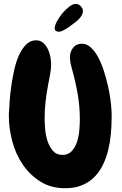

<svg xmlns="http://www.w3.org/2000/svg" viewBox="-20 -947 628 985"><path d="M552.7 -342.8Q552.7 -302.7 548.8 -260.3Q544.9 -217.8 535.2 -177.7Q525.4 -137.7 508.3 -102.1Q491.2 -66.4 464.8 -39.6Q438.5 -12.7 401.4 2.9Q364.3 18.6 314.5 18.6Q241.2 18.6 187 -15.6Q132.8 -49.8 96.7 -103Q60.5 -156.2 43 -222.2Q25.4 -288.1 25.4 -352.5Q25.4 -359.4 25.4 -365.2Q25.4 -371.1 26.4 -376Q27.3 -396.5 29.8 -431.6Q32.2 -466.8 38.1 -506.8Q43.9 -546.9 53.2 -588.9Q62.5 -630.9 77.6 -664.1Q92.8 -697.3 114.3 -718.8Q135.7 -740.2 165 -740.2Q186.5 -740.2 201.2 -727.5Q215.8 -714.8 225.1 -695.8Q234.4 -676.8 238.3 -655.8Q242.2 -634.8 242.2 -617.2Q242.2 -590.8 236.8 -564Q231.4 -537.1 226.6 -510.7Q218.8 -468.8 213.9 -426.8Q209 -384.8 209 -340.8Q209 -318.4 211.4 -286.1Q213.9 -253.9 223.6 -224.1Q233.4 -194.3 251.5 -173.3Q269.5 -152.3 300.8 -152.3Q331.1 -152.3 349.1 -172.9Q367.2 -193.4 376 -221.7Q384.8 -250 387.2 -281.2Q389.6 -312.5 389.6 -335Q389.6 -399.4 378.9 -462.4Q368.2 -525.4 350.6 -587.9Q345.7 -604.5 342.3 -621.1Q338.9 -637.7 338.9 -654.3Q338.9 -681.6 355 -702.1Q371.1 -722.7 400.4 -722.7Q424.8 -722.7 445.8 -703.6Q466.8 -684.6 483.4 -653.8Q500 -623 512.2 -585Q524.4 -546.9 533.2 -509.3Q542 -471.7 546.4 -437.5Q550.8 -403.3 551.8 -381.8Q552.7 -372.1 552.7 -362.8Q552.7 -353.5 552.7 -342.8ZM405.3 -889.6Q405.3 -878.9 399.4 -868.7Q393.6 -858.4 385.3 -849.6Q377 -840.8 367.2 -833.5Q357.4 -826.2 349.6 -820.3Q342.8 -815.4 334.5 -809.1Q326.2 -802.7 316.9 -797.4Q307.6 -792 298.3 -788.1Q289.1 -784.2 280.3 -784.2Q272.5 -784.2 266.6 -788.6Q260.7 -793 260.7 -801.8Q260.7 -816.4 272 -837.4Q283.2 -858.4 299.8 -878.4Q316.4 -898.4 335 -912.6Q353.5 -926.8 369.1 -926.8Q382.8 -926.8 394 -915.5Q405.3 -904.3 405.3 -889.6Z"/></svg>

Font: Chewy
Style: Regular
Weight: 400
Designer: Squid
Foundry: Font Diner, Inc DBA Sideshow
Version: Version 1.000